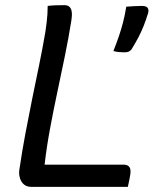

<svg xmlns="http://www.w3.org/2000/svg" viewBox="-20 -725 640 745"><path d="M101 0Q88 0 78.5 -5.5Q69 -11 63 -21Q57 -31 55 -44Q53 -57 56 -72Q66 -140 78.5 -206.5Q91 -273 104.5 -339.5Q118 -406 131.5 -471Q145 -536 156 -601Q159 -621 161 -637.5Q163 -654 164 -670Q165 -686 165 -702Q181 -704 197 -704.5Q213 -705 230 -705Q243 -705 250 -698Q257 -691 258.5 -678Q260 -665 257 -646Q246 -577 231.5 -506.5Q217 -436 202 -365.5Q187 -295 174 -225Q161 -155 153 -86H462Q469 -86 474 -83.5Q479 -81 482 -77Q485 -73 486 -66.5Q487 -60 486 -51Q485 -42 483 -33Q481 -24 479.5 -16Q478 -8 476 0ZM530 -702Q547 -702 552.5 -695Q558 -688 555 -675Q546 -646 537 -623.5Q528 -601 517 -580Q506 -559 490 -533Q485 -527 479 -524.5Q473 -522 462 -522Q450 -522 440.5 -523Q431 -524 420 -527Q433 -560 441.5 -585Q450 -610 457 -636.5Q464 -663 470 -699Q485 -700 499 -701Q513 -702 530 -702Z"/></svg>

Font: Rec Mono Semicasual
Style: Italic
Weight: 400
Italic angle: -10°
Version: Version 1.085; ttfautohint (v1.8.4.7-5d5b)